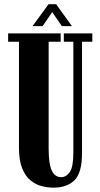

<svg xmlns="http://www.w3.org/2000/svg" viewBox="-20 -854 462 886"><path d="M226.5 12Q201 12 173 5Q145 -2 121 -21.5Q97 -41 82.2 -77.5Q67.5 -114 67.5 -173V-661.5H17.5V-700H260V-661.5H204.5V-167.5Q204.5 -99 218.5 -67.8Q232.5 -36.5 262.5 -36.5Q285 -36.5 301.8 -59.5Q318.5 -82.5 318.5 -151.5V-661.5H274.5V-700H406V-661.5H358.5V-148Q358.5 -56 323.5 -22Q288.5 12 226.5 12ZM130 -733.5 204 -834.5H239L312 -733.5H265.5L221 -798L176.5 -733.5Z"/></svg>

Font: Imbue 10pt ExtraBold
Style: Regular
Weight: 800
Designer: Tyler Finck
Foundry: Etcetera Type Company
Version: Version 1.102; ttfautohint (v1.8.3)